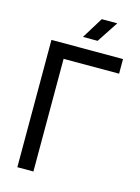

<svg xmlns="http://www.w3.org/2000/svg" viewBox="-130 -954 748 1027"><g transform="rotate(15 243.5 -441.0)"><path d="M71 0V-705H467.3V-624H160V0ZM302.2 -881.6H388.2L310.8 -764H229.7Z"/></g></svg>

Font: TikTok Sans Light
Style: Regular
Weight: 300
Version: Version 4.000